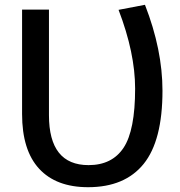

<svg xmlns="http://www.w3.org/2000/svg" viewBox="-20 -770 749 800"><path d="M347 10Q214 10 143 -67Q72 -144 72 -295V-730H184V-290Q184 -82 349 -82Q447 -82 495 -154.5Q543 -227 543 -401Q543 -549 474 -729L584 -750Q657 -563 657 -392Q657 -184 578.5 -87Q500 10 347 10Z"/></svg>

Font: M PLUS 1p Medium
Style: Regular
Weight: 500
Version: Version 1.062